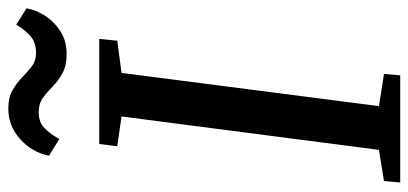

<svg xmlns="http://www.w3.org/2000/svg" viewBox="-287 -721 1008 474"><g transform="rotate(-90 217.0 -484.0)"><path d="M3.5 0 7 -40 84 -52.5 166.5 -688 93 -698.5 98.5 -743H358L353.5 -698.5L274 -688L192 -52.5L271.5 -40L268 0ZM69.5 -867Q78 -909 110.5 -938.2Q143 -967.5 186 -967.5Q213 -967.5 231 -957.2Q249 -947 262.8 -933.5Q276.5 -920 290.2 -909.5Q304 -899 323 -899Q350 -899 366.2 -914Q382.5 -929 393 -948L433.5 -922.5Q429.5 -899 414.8 -876.2Q400 -853.5 376.2 -838.5Q352.5 -823.5 321 -823.5Q292 -823.5 273.2 -833.8Q254.5 -844 240.8 -857.8Q227 -871.5 212.5 -882Q198 -892.5 177 -892.5Q152.5 -892.5 137.8 -878.2Q123 -864 111 -841.5Z"/></g></svg>

Font: Merriweather
Style: Italic
Weight: 400
Italic angle: -7.8°
Designer: Eben Sorkin
Foundry: Eben Sorkin
Version: Version 2.100